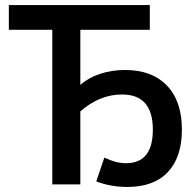

<svg xmlns="http://www.w3.org/2000/svg" viewBox="-20 -730 762 760"><path d="M298 0V-289Q374 -356 463 -356Q585 -356 585 -217Q585 -84 479 -84Q459 -84 439.5 -89Q420 -94 393 -106L361 -12Q418 10 484 10Q589 10 644.5 -49Q700 -108 700 -217Q700 -330 640.5 -391.5Q581 -453 475 -453Q423 -453 377 -438Q331 -423 298 -394V-612H573V-710H15V-612H187V0Z"/></svg>

Font: RT Raleway SemiBold
Style: Regular
Weight: 400
Designer: Matt McInerney, Pablo Impallari, Rodrigo Fuenzalida — Edited by Milan Moffatt in April 2016
Foundry: Matt McInerney, Pablo Impallari, Rodrigo Fuenzalida — Edited by Milan Moffatt in April 2016
Version: Version 3.001